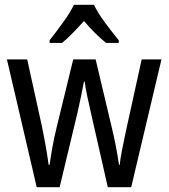

<svg xmlns="http://www.w3.org/2000/svg" viewBox="-20 -786 708 805"><path d="M290 -766Q274 -733 244 -691.5Q214 -650 188 -617V-606H240Q261 -623 284.5 -647Q308 -671 332 -698Q355 -671 378.5 -647.5Q402 -624 425 -606H478V-617Q453 -647 421.5 -689.5Q390 -732 374 -766ZM530 -1 657 -537H574L507 -232Q498 -191 491 -154Q484 -117 482 -95H479Q473 -136 465 -177Q457 -218 449 -250L381 -537H287L217 -250Q207 -210 199.5 -167.5Q192 -125 188 -95H184Q173 -174 155 -260L94 -537H9L134 -1H230L305 -314Q313 -348 320 -383Q327 -418 332 -444H335Q338 -419 345.5 -384Q353 -349 361 -314L432 -1Z"/></svg>

Font: Noto Sans Display SemiCondensed
Style: Regular
Weight: 400
Width: 4
Designer: Monotype Design team
Foundry: Monotype Imaging Inc.
Version: 1.000